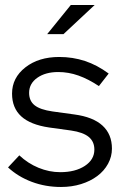

<svg xmlns="http://www.w3.org/2000/svg" viewBox="-20 -736 486 765"><path d="M12 -69 57 -117Q91 -85 133.5 -67.5Q176 -50 220 -50Q280 -50 318 -75Q356 -100 356 -140Q356 -172 333.5 -190.5Q311 -209 263 -216L176 -228Q101 -239 64.5 -272.5Q28 -306 28 -363Q28 -426 81 -467.5Q134 -509 216 -509Q270 -509 318.5 -493Q367 -477 413 -443L374 -393Q332 -421 292.5 -435Q253 -449 212 -449Q161 -449 128.5 -426Q96 -403 96 -366Q96 -334 118 -316.5Q140 -299 189 -292L276 -280Q351 -270 388.5 -235.5Q426 -201 426 -144Q426 -112 410.5 -83.5Q395 -55 367.5 -34.5Q340 -14 303 -2.5Q266 9 223 9Q161 9 106.5 -11.5Q52 -32 12 -69ZM262 -716H357L233 -600H168Z"/></svg>

Font: Red Hat Display
Style: Regular
Weight: 400
Designer: Pentagram / MCKL
Foundry: Pentagram / MCKL
Version: Version 1.003; Red Hat Display